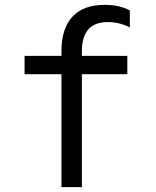

<svg xmlns="http://www.w3.org/2000/svg" viewBox="-20 -770 640 790"><path d="M232.9 0V-464.8H81.1V-540H232.9V-559.1Q232.9 -652.8 278.1 -701.4Q323.2 -750 410.2 -750Q472.2 -750 514.2 -727.1V-657.2Q470.7 -679.2 423.8 -679.2Q316.9 -679.2 316.9 -559.1V-540H503.9V-464.8H316.9V0Z"/></svg>

Font: CommitMono
Style: Regular
Weight: 400
Monospace: yes
Designer: Eigil Nikolajsen
Foundry: Eigil Nikolajsen
Version: Version 1.143